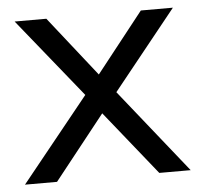

<svg xmlns="http://www.w3.org/2000/svg" viewBox="-43 -547 620 591"><g transform="rotate(-5 267.5 -251.5)"><path d="M316 -259 523 0H426L267 -198L110 0H11L220 -259L23 -503H121L267 -318L413 -503H512Z"/></g></svg>

Font: PRinguin Sans
Style: Regular
Weight: 400
Designer: Vernon Adams
Foundry: Vernon Adams
Version: ""